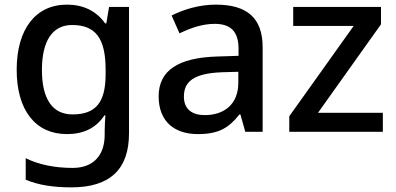

<svg xmlns="http://www.w3.org/2000/svg" viewBox="-20 -635 1709 829"><path d="M269 -615C133 -615 52 -508 52 -334C52 -159 133 -56 269 -56C339 -56 394 -81 431 -137H435C434 -123 432 -88 432 -71V-53C432 38 381 90 294 90C217 90 147 76 91 48V141C146 164 210 174 288 174C456 174 537 95 537 -59V-605H451L439 -534H434C395 -589 338 -615 269 -615ZM291 -527C391 -527 436 -472 436 -334V-314C436 -191 392 -141 293 -141C206 -141 161 -208 161 -333C161 -459 207 -527 291 -527Z M912 -615C840 -615 772 -594 721 -568L755 -491C801 -513 852 -532 907 -532C972 -532 1010 -503 1010 -424V-394L918 -391C747 -386 665 -329 665 -219C665 -107 737 -56 834 -56C924 -56 967 -82 1014 -141H1018L1039 -66H1114V-431C1114 -557 1047 -615 912 -615ZM937 -323 1009 -325V-278C1009 -184 947 -138 864 -138C811 -138 774 -162 774 -218C774 -281 814 -318 937 -323Z M1633 -66V-148H1353L1625 -530V-605H1246V-523H1507L1229 -133V-66Z"/></svg>

Font: Noto Sans Malayalam UI Medium
Style: Regular
Weight: 500
Designer: Jelle Bosma - Monotype Design Team
Foundry: Monotype Imaging Inc.
Version: Version 2.104